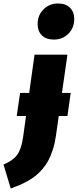

<svg xmlns="http://www.w3.org/2000/svg" viewBox="-100 -845 442 1091"><path d="M206.1 -620.1Q162.1 -620.1 137.9 -644Q113.8 -668 113.8 -708Q113.8 -758.3 147.2 -791.7Q180.7 -825.2 230 -825.2Q273.9 -825.2 297.9 -801Q321.8 -776.9 321.8 -736.8Q321.8 -686.5 288.6 -653.3Q255.4 -620.1 206.1 -620.1ZM283.2 -534.2 252 -316.9H301.8L283.2 -186H233.9L217.8 -73.2Q211.9 -31.2 200.4 4.4Q189 40 174.8 66.7Q160.6 93.3 140.9 116Q121.1 138.7 102.1 154.1Q83 169.4 57.4 183.6Q31.7 197.8 10.5 206.8Q-10.7 215.8 -39.1 226.1L-80.1 89.8Q-28.3 68.8 -3.7 36.4Q21 3.9 30.8 -63L47.9 -186H-4.9L14.2 -316.9H65.9L96.2 -534.2Z"/></svg>

Font: Fira Sans Compressed Heavy
Style: Italic
Weight: 900
Width: 3
Italic angle: -8°
Designer: Carrois Corporate & Edenspiekermann AG
Foundry: Carrois Corporate GbR & Edenspiekermann AG
Version: Version 4.203;PS 004.203;hotconv 1.0.88;makeotf.lib2.5.64775